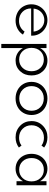

<svg xmlns="http://www.w3.org/2000/svg" viewBox="1092 -1612 756 2981"><g transform="rotate(90 1470.5 -122.0)"><path d="M47.4 -230.5Q47.4 -299.8 80.6 -357.4Q113.8 -415 170.2 -447.5Q226.6 -480 293 -480Q359.9 -480 415.5 -447Q471.2 -414.1 502.7 -359.6Q534.2 -305.2 534.2 -242.2Q534.2 -231.9 533.7 -227.1H111.3Q111.3 -144.5 165.5 -91.6Q219.7 -38.6 304.2 -38.6Q356.9 -38.6 399.4 -60.8Q441.9 -83 470.7 -125L517.6 -99.6Q484.4 -45.9 427.2 -15.6Q370.1 14.6 301.3 14.6Q246.6 14.6 199.2 -4.4Q151.9 -23.4 118.7 -56.2Q85.4 -88.9 66.4 -134Q47.4 -179.2 47.4 -230.5ZM292.5 -431.6Q221.7 -431.6 170.9 -384.3Q120.1 -336.9 113.8 -265.1H471.2Q463.9 -337.4 413.3 -384.5Q362.8 -431.6 292.5 -431.6Z M662.6 -465.3H726.6V-365.7Q756.3 -419.9 807.1 -450Q857.9 -480 919.9 -480Q1020 -480 1085.9 -409.7Q1151.9 -339.4 1151.9 -232.9Q1151.9 -126.5 1085.9 -55.9Q1020 14.6 919.9 14.6Q857.9 14.6 807.1 -15.4Q756.3 -45.4 726.6 -99.6V236.3H662.6ZM904.8 -41Q983.9 -41 1035.2 -95.2Q1086.4 -149.4 1086.4 -232.9Q1086.4 -316.4 1035.2 -370.4Q983.9 -424.3 904.8 -424.3Q825.2 -424.3 774.4 -370.6Q723.6 -316.9 723.6 -232.9Q723.6 -148.9 774.4 -95Q825.2 -41 904.8 -41Z M1285.4 -104.2Q1251.5 -161.1 1251.5 -232.9Q1251.5 -304.7 1285.4 -361.3Q1319.3 -418 1377.9 -449Q1436.5 -480 1508.8 -480Q1581.1 -480 1639.6 -449Q1698.2 -418 1732.2 -361.3Q1766.1 -304.7 1766.1 -232.9Q1766.1 -161.1 1732.2 -104.2Q1698.2 -47.4 1639.6 -16.4Q1581.1 14.6 1508.8 14.6Q1436.5 14.6 1377.9 -16.4Q1319.3 -47.4 1285.4 -104.2ZM1371.6 -369.6Q1317.4 -315.9 1317.4 -232.9Q1317.4 -149.9 1371.6 -96.2Q1425.8 -42.5 1508.8 -42.5Q1591.8 -42.5 1646 -96.2Q1700.2 -149.9 1700.2 -232.9Q1700.2 -315.9 1646 -369.6Q1591.8 -423.3 1508.8 -423.3Q1425.8 -423.3 1371.6 -369.6Z M2112.3 14.6Q2005.4 14.6 1932.9 -56.4Q1860.4 -127.4 1860.4 -232.9Q1860.4 -338.4 1932.9 -409.2Q2005.4 -480 2112.3 -480Q2205.1 -480 2271 -428.7L2240.7 -387.7Q2189.9 -425.8 2119.1 -425.8Q2033.7 -425.8 1979.5 -370.6Q1925.3 -315.4 1925.3 -232.9Q1925.3 -150.4 1979.7 -95Q2034.2 -39.6 2119.6 -39.6Q2190.4 -39.6 2240.2 -77.6L2271 -36.6Q2203.6 14.6 2112.3 14.6Z M2600.6 14.6Q2534.7 14.6 2481.7 -17.6Q2428.7 -49.8 2398.7 -106.4Q2368.7 -163.1 2368.7 -232.9Q2368.7 -302.7 2398.7 -359.4Q2428.7 -416 2481.7 -448Q2534.7 -480 2600.6 -480Q2662.6 -480 2713.1 -449.7Q2763.7 -419.4 2793.5 -365.2V-465.3H2857.4V0H2793.5V-100.1Q2763.7 -45.9 2713.1 -15.6Q2662.6 14.6 2600.6 14.6ZM2615.2 -41Q2694.8 -41 2745.8 -95Q2796.9 -148.9 2796.9 -232.9Q2796.9 -316.9 2745.8 -370.6Q2694.8 -424.3 2615.2 -424.3Q2536.1 -424.3 2485.1 -370.6Q2434.1 -316.9 2434.1 -232.9Q2434.1 -148.9 2485.1 -95Q2536.1 -41 2615.2 -41Z"/></g></svg>

Font: Spartan MB
Style: Regular
Weight: 400
Designer: Matt Bailey, Mirko Velimirovic
Foundry: Matt Bailey
Version: Version 1.005